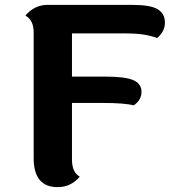

<svg xmlns="http://www.w3.org/2000/svg" viewBox="-20 -756 710 787"><path d="M175 -736H521Q597 -736 626.5 -718Q656 -700 656 -663.5Q656 -627 624 -600Q576 -619 498 -619H275V-442H413Q493 -442 526.5 -427.5Q560 -413 560 -379.5Q560 -346 528 -324Q492 -334 402 -334H275V-103Q275 -49 307 -32Q271 11 216 11Q118 11 118 -108V-623Q118 -674 84 -692Q121 -736 175 -736Z"/></svg>

Font: Laila
Style: Bold
Weight: 700
Designer: Hitesh Malaviya
Foundry: Indian Type Foundry
Version: Version 1.302;PS 1.0;hotconv 1.0.78;makeotf.lib2.5.61930; tt